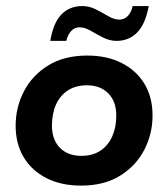

<svg xmlns="http://www.w3.org/2000/svg" viewBox="-20 -590 544 621"><path d="M241.9 10.3Q177.7 10.3 130.2 -13.9Q82.7 -38.1 56.7 -81.4Q30.6 -124.8 30.6 -183.3Q30.6 -243 57.4 -294.6Q84.1 -346.3 135.8 -378.3Q187.4 -410.3 262.3 -410.3Q326.3 -410.3 373.8 -386.1Q421.3 -361.9 447.4 -318.6Q473.4 -275.3 473.4 -216.7Q473.4 -157 446.7 -105.4Q420 -53.8 368.7 -21.8Q317.4 10.3 241.9 10.3ZM243.3 -85.9Q279.4 -85.9 304.5 -102.5Q329.7 -119.1 342.9 -148.6Q356.1 -178.1 356.1 -216.2Q356.1 -261.6 330.5 -287.8Q304.9 -314.1 260.7 -314.1Q225.4 -314.1 199.9 -297.7Q174.4 -281.2 161.2 -251.9Q148 -222.7 148 -183.7Q148 -138.4 173.6 -112.2Q199.2 -85.9 243.3 -85.9ZM357.3 -457.8Q334.3 -457.8 312.9 -468.9Q291.5 -480 272.8 -490.8Q254.2 -501.6 237.4 -501.6Q220.9 -501.6 210.1 -489.5Q199.2 -477.5 194.4 -457.8H142.5Q152.8 -517.8 179.5 -544.1Q206.2 -570.4 245.5 -570.4Q269.3 -570.4 290.2 -559.6Q311.1 -548.9 330.2 -537.8Q349.4 -526.6 365.4 -526.6Q382.6 -526.6 393.9 -539Q405.1 -551.4 409.1 -570.4H461.1Q450.1 -511.4 423.4 -484.6Q396.7 -457.8 357.3 -457.8Z"/></svg>

Font: Rokkitt SemiBold
Style: Italic
Weight: 600
Italic angle: -9°
Designer: Vernon Adams
Foundry: Vernon Adams
Version: Version 3.103